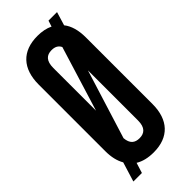

<svg xmlns="http://www.w3.org/2000/svg" viewBox="-247 -766 843 843"><g transform="rotate(-45 174.5 -344.5)"><path d="M179 -713C84 -713 32 -657 32 -558V-144C32 -108 39 -78 53 -54L25 37H78L93 -11C116 3 144 10 179 10C273 10 325 -46 325 -144V-558C325 -602 315 -638 295 -663L314 -726H261L252 -698C232 -708 207 -713 179 -713ZM129 -299V-564C129 -608 148 -625 179 -625C199 -625 214 -618 222 -601ZM229 -138C229 -94 209 -78 179 -78C150 -78 132 -92 129 -128L229 -449Z"/></g></svg>

Font: Modon Arabic
Style: Bold
Weight: 700
Designer: Ahmedzaza
Foundry: Ahmedzaza
Version: Version 2.010